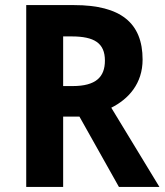

<svg xmlns="http://www.w3.org/2000/svg" viewBox="-20 -734 647 754"><path d="M271 -714H83V0H228V-276H292L447 0H606L417 -311C485 -345 540 -406 540 -500C540 -644 454 -714 271 -714ZM261 -591C350 -591 392 -565 392 -496C392 -432 357 -396 265 -396H228V-591Z"/></svg>

Font: Noto Sans Gurmukhi SemiCondensed
Style: Bold
Weight: 700
Width: 4
Designer: Jelle Bosma - Monotype Design Team
Foundry: Monotype Imaging Inc.
Version: Version 2.004